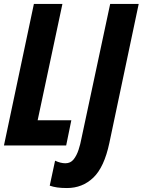

<svg xmlns="http://www.w3.org/2000/svg" viewBox="-23 -734 720 969"><path d="M-3 0 148 -714H292L167 -127H337L311 0ZM315 215Q286 215 265.5 212Q245 209 228 203L255 77Q283 90 307 90Q333 90 348.5 70.5Q364 51 373.5 22Q383 -7 388 -35L533 -714H677L529 -13Q503 110 448 162.5Q393 215 315 215Z"/></svg>

Font: Noto Sans ExtraCondensed ExtraBold
Style: Italic
Weight: 800
Width: 2
Italic angle: -12°
Designer: Monotype Design Team
Foundry: Monotype Imaging Inc.
Version: Version 2.013; ttfautohint (v1.8.4.7-5d5b)